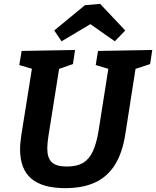

<svg xmlns="http://www.w3.org/2000/svg" viewBox="-20 -963 809 995"><path d="M318 12Q200 12 142 -37.5Q84 -87 84 -190Q84 -207 86 -226Q88 -245 91 -266L148 -623L161 -602L80 -626L92 -699L369 -704L358 -631L272 -601L289 -623L231 -258Q228 -239 226.5 -223Q225 -207 225 -193Q225 -145 248 -122.5Q271 -100 326 -100Q380 -100 412 -120Q444 -140 462 -180.5Q480 -221 490 -280L544 -623L559 -601L476 -626L488 -699L769 -704L758 -631L667 -601L685 -623L630 -271Q615 -172 576 -109.5Q537 -47 473 -17.5Q409 12 318 12ZM299 -749 261 -805 420 -936 499 -943 629 -805 575 -749 404 -869 499 -868Z"/></svg>

Font: Bitter Thin
Style: Bold Italic
Weight: 700
Italic angle: -9°
Version: Version 3.021